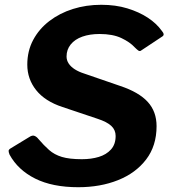

<svg xmlns="http://www.w3.org/2000/svg" viewBox="-20 -772 717 802"><path d="M543 -574Q523 -596 487 -613Q451 -630 396 -630Q355 -630 324 -619Q293 -608 275.5 -586.5Q258 -565 258 -536Q258 -520 267 -506.5Q276 -493 292.5 -482.5Q309 -472 331 -465L482 -413Q560 -387 597 -346.5Q634 -306 634 -245Q634 -163 590.5 -106Q547 -49 473 -19.5Q399 10 307 10Q199 10 127 -26Q55 -62 20 -126Q16 -136 16 -141.5Q16 -147 24 -152L103 -200Q115 -208 124 -204.5Q133 -201 140 -192Q163 -165 185 -145.5Q207 -126 238.5 -116.5Q270 -107 322 -107Q361 -107 392.5 -116.5Q424 -126 443.5 -147.5Q463 -169 463 -204Q463 -229 445 -246Q427 -263 387 -276L241 -325Q168 -349 131 -395.5Q94 -442 94 -502Q94 -559 118.5 -605Q143 -651 186 -684Q229 -717 284.5 -734.5Q340 -752 403 -752Q463 -752 512 -737Q561 -722 597.5 -698Q634 -674 656 -643Q663 -635 663.5 -629Q664 -623 657 -619L568 -560Q563 -557 557 -561.5Q551 -566 543 -574Z"/></svg>

Font: Libre Franklin Thin
Style: Bold Italic
Weight: 700
Italic angle: -8°
Version: Version 3.000